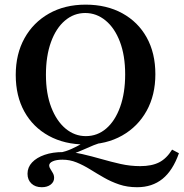

<svg xmlns="http://www.w3.org/2000/svg" viewBox="-20 -602 780 815"><path d="M157.3 192.7Q129.8 192.7 113.3 177Q96.8 161.3 96.8 135.5Q96.8 108.1 116.1 87.5Q135.5 66.9 169.4 55.2Q203.2 43.5 247.6 43.5Q288.7 42.7 329 52Q369.4 61.3 410.1 73Q450.8 84.7 491.9 94Q533.1 103.2 575 103.2Q624.2 103.2 655.6 87.1Q687.1 71 710.5 33.1L739.5 48.4Q713.7 121.8 669.8 157.3Q625.8 192.7 562.1 192.7Q520.2 192.7 485.9 181Q451.6 169.4 421.4 152Q391.1 134.7 362.5 116.9Q333.9 99.2 305.2 87.5Q276.6 75.8 245.2 75.8Q219.4 75.8 204 82.7Q188.7 89.5 188.7 100.8Q188.7 107.3 194 115.3Q199.2 123.4 204.4 132.7Q209.7 141.9 209.7 153.2Q209.7 170.2 195.2 181.5Q180.6 192.7 157.3 192.7ZM283.9 53.2 233.1 46.8Q261.3 40.3 283.5 30.2Q305.6 20.2 326.2 8.5Q346.8 -3.2 371.4 -13.3Q396 -23.4 428.2 -28.2V-1.6Q399.2 5.6 377.4 14.5Q355.6 23.4 334.3 33.1Q312.9 42.7 283.9 53.2ZM342.7 11.3Q254 11.3 187.1 -25.4Q120.2 -62.1 83.5 -128.2Q46.8 -194.4 46.8 -283.9Q46.8 -372.6 83.9 -439.5Q121 -506.5 187.9 -544.4Q254.8 -582.3 343.5 -582.3Q432.3 -582.3 499.2 -545.6Q566.1 -508.9 602.8 -442.7Q639.5 -376.6 639.5 -287.1Q639.5 -198.4 602.4 -131.5Q565.3 -64.5 498.4 -26.6Q431.5 11.3 342.7 11.3ZM344.4 -24.2Q393.5 -24.2 431 -56.5Q468.5 -88.7 489.9 -148Q511.3 -207.3 511.3 -286.3Q511.3 -366.1 489.1 -424.6Q466.9 -483.1 428.2 -514.9Q389.5 -546.8 341.9 -546.8Q293.5 -546.8 255.6 -514.5Q217.7 -482.3 196.4 -423.4Q175 -364.5 175 -284.7Q175 -204.8 197.6 -146.4Q220.2 -87.9 258.5 -56Q296.8 -24.2 344.4 -24.2Z"/></svg>

Font: Playfair 9pt
Style: Bold
Weight: 700
Designer: Claus Eggers Sørensen
Foundry: Claus Eggers Sørensen
Version: Version 2.203